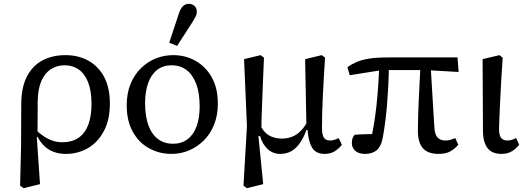

<svg xmlns="http://www.w3.org/2000/svg" viewBox="-20 -792 2746 1003"><path d="M85 178 90 -28 91 -245Q91 -335 120.5 -392Q150 -449 202 -476.5Q254 -504 322 -504Q390 -504 442.5 -474.5Q495 -445 524.5 -389Q554 -333 554 -251Q554 -166 522.5 -107Q491 -48 439 -18Q387 12 324 12Q291 12 263.5 2.5Q236 -7 214 -27Q192 -47 176 -77H155L161 -119Q185 -96 208 -80.5Q231 -65 255 -57Q279 -49 306 -49Q356 -49 390 -72Q424 -95 441 -140Q458 -185 458 -249Q458 -318 440 -363Q422 -408 390.5 -429.5Q359 -451 318 -451Q277 -451 245 -430Q213 -409 195.5 -367.5Q178 -326 177 -264L176 -83L172 -79L189 170L103 191Z M876 12Q813 12 759.5 -17Q706 -46 674 -103Q642 -160 642 -242Q642 -304 661.5 -352.5Q681 -401 715.5 -435Q750 -469 793.5 -486.5Q837 -504 885 -504Q948 -504 1001 -474.5Q1054 -445 1086 -388.5Q1118 -332 1118 -251Q1118 -190 1098.5 -141Q1079 -92 1044.5 -58Q1010 -24 967 -6Q924 12 876 12ZM883 -41Q928 -41 959.5 -64.5Q991 -88 1007 -132Q1023 -176 1023 -236Q1023 -307 1004.5 -355Q986 -403 953.5 -427Q921 -451 877 -451Q832 -451 801 -427Q770 -403 754 -358.5Q738 -314 738 -254Q738 -183 756 -135.5Q774 -88 807 -64.5Q840 -41 883 -41ZM864 -569 914 -720Q923 -748 936 -760Q949 -772 965 -772Q984 -772 996 -761Q1008 -750 1008 -732Q1008 -717 1002 -705.5Q996 -694 985 -676L905 -552Z M1252 178 1270 -133 1255 -483 1341 -504 1359 -491Q1356 -427 1354 -372.5Q1352 -318 1350 -270Q1348 -222 1346.5 -178Q1345 -134 1345 -90L1330 -80L1355 170L1270 191ZM1676 12Q1630 12 1610.5 -20.5Q1591 -53 1587 -112L1581 -114L1574 -483L1661 -504L1678 -491Q1674 -428 1671 -376Q1668 -324 1666 -280Q1664 -236 1663 -196.5Q1662 -157 1662 -118Q1663 -86 1672.5 -72Q1682 -58 1704 -58Q1717 -58 1728.5 -62Q1740 -66 1749 -71L1766 -36Q1751 -16 1729 -2Q1707 12 1676 12ZM1443 12Q1405 12 1377.5 -14Q1350 -40 1339 -81H1320L1332 -151Q1355 -103 1384 -85.5Q1413 -68 1452 -68Q1481 -68 1506.5 -78Q1532 -88 1553 -110Q1574 -132 1591 -166L1601 -128H1586Q1572 -85 1552.5 -53.5Q1533 -22 1506.5 -5Q1480 12 1443 12Z M1887 12Q1854 12 1836 -4Q1818 -20 1818 -45Q1818 -60 1822 -70.5Q1826 -81 1833 -88Q1854 -90 1877 -90.5Q1900 -91 1923 -91.5Q1946 -92 1970 -91L1910 -32Q1918 -61 1924 -91Q1930 -121 1935.5 -156Q1941 -191 1946 -234.5Q1951 -278 1955 -334Q1959 -390 1962 -463H2012Q2011 -391 2008 -336Q2005 -281 2001.5 -240Q1998 -199 1994 -168Q1990 -137 1986.5 -113.5Q1983 -90 1979 -70Q1971 -27 1948 -7.5Q1925 12 1887 12ZM1807 -399 1795 -441Q1817 -457 1844 -468.5Q1871 -480 1909.5 -486Q1948 -492 2005 -492H2370L2376 -416L2204 -426H1976ZM2271 12Q2215 12 2189 -18Q2163 -48 2163 -109Q2163 -149 2164.5 -191.5Q2166 -234 2168 -279Q2170 -324 2172.5 -369.5Q2175 -415 2177 -459H2229L2249 -128Q2251 -90 2265.5 -74Q2280 -58 2307 -58Q2322 -58 2335 -62Q2348 -66 2358 -71L2374 -36Q2357 -15 2333 -1.5Q2309 12 2271 12Z M2600 12Q2567 12 2546 -1Q2525 -14 2514 -41Q2503 -68 2503 -109L2501 -483L2589 -504L2606 -491Q2601 -417 2597.5 -356Q2594 -295 2592 -248Q2590 -201 2588.5 -168Q2587 -135 2587 -118Q2587 -85 2598 -71.5Q2609 -58 2630 -58Q2644 -58 2655.5 -62Q2667 -66 2676 -71L2692 -36Q2679 -18 2656 -3Q2633 12 2600 12Z"/></svg>

Font: Source Serif 4
Style: Regular
Weight: 400
Designer: Frank Grießhammer
Foundry: Adobe Systems Incorporated
Version: Version 4.004;hotconv 1.0.116;makeotfexe 2.5.65601